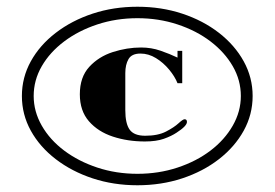

<svg xmlns="http://www.w3.org/2000/svg" viewBox="-20 -742 815 570"><path d="M388 -192Q317 -192 255 -212.5Q193 -233 145.5 -269.5Q98 -306 71.5 -354Q45 -402 45 -457Q45 -512 71.5 -560Q98 -608 145.5 -644.5Q193 -681 255 -701.5Q317 -722 388 -722Q459 -722 521 -701.5Q583 -681 630 -644.5Q677 -608 703.5 -560Q730 -512 730 -457Q730 -402 703.5 -354Q677 -306 630 -269.5Q583 -233 521 -212.5Q459 -192 388 -192ZM388 -226Q451 -226 507 -244.5Q563 -263 605 -295Q647 -327 671 -369Q695 -411 695 -457Q695 -504 671 -545.5Q647 -587 605 -619Q563 -651 507 -669.5Q451 -688 388 -688Q325 -688 269 -669.5Q213 -651 170.5 -619Q128 -587 104 -545.5Q80 -504 80 -457Q80 -411 104 -369Q128 -327 170.5 -295Q213 -263 269 -244.5Q325 -226 388 -226ZM410 -322Q359 -322 315 -336.5Q271 -351 244 -382Q217 -413 217 -462Q217 -513 245 -543.5Q273 -574 315 -587.5Q357 -601 399 -601Q429 -601 456.5 -591.5Q484 -582 507 -571V-591H521V-495H507Q499 -515 482 -535.5Q465 -556 443 -569.5Q421 -583 397 -583Q371 -583 361.5 -566.5Q352 -550 352 -525V-415Q352 -375 365 -357Q378 -339 411 -339Q449 -339 473 -351.5Q497 -364 510 -376Q523 -388 528 -388Q535 -388 535 -380Q535 -368 504 -348Q489 -338 466.5 -330Q444 -322 410 -322Z"/></svg>

Font: Diplomata
Style: Regular
Weight: 400
Designer: Eduardo Rodriguez Tunni
Foundry: Eduardo Rodriguez Tunni
Version: Version 1.002; ttfautohint (v1.8.4.7-5d5b);gftools[0.9.23]